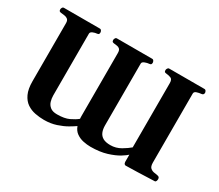

<svg xmlns="http://www.w3.org/2000/svg" viewBox="-123 -972 1440 1260"><g transform="rotate(30 597.0 -341.5)"><path d="M1111.8 -692.9Q1120.1 -692.9 1124.3 -685.5Q1128.4 -678.2 1128.4 -672.9Q1128.4 -656.7 1112.3 -654.8Q1094.2 -653.3 1077.4 -647.7Q1060.5 -642.1 1060.5 -628.4V-105.5Q1060.5 -75.2 1073.7 -64.5Q1086.9 -53.7 1104 -51.8Q1121.1 -49.8 1133.3 -46.4Q1138.7 -44.4 1141.8 -40.3Q1145 -36.1 1145 -26.9Q1145 -21 1142.1 -13.4Q1139.2 -5.9 1133.3 -5.4Q1065.9 -2.4 1005.1 -0.7Q944.3 1 915.5 1.5Q911.6 1.5 906.7 -2.4Q901.9 -6.3 900.9 -18.1V-72.8Q890.6 -62 858.9 -42.2Q827.1 -22.5 775.4 -6.3Q723.6 9.8 653.3 9.8Q626.5 9.8 597.9 3.7Q569.3 -2.4 546.1 -18.8Q522.9 -35.2 512.2 -65.4Q496.1 -53.7 465.6 -35.9Q435.1 -18.1 393.1 -4.2Q351.1 9.8 300.8 9.8Q267.1 9.8 233.2 3.2Q199.2 -3.4 171.4 -22.2Q143.6 -41 126.5 -77.4Q109.4 -113.8 109.4 -172.9V-612.3Q109.4 -633.3 98.9 -641.6Q88.4 -649.9 74 -651.6Q59.6 -653.3 47.4 -654.8Q39.6 -655.8 35.4 -658.9Q31.2 -662.1 31.2 -672.9Q31.2 -678.2 35.4 -685.5Q39.6 -692.9 47.9 -692.9H319.3Q327.6 -692.9 331.8 -685.5Q335.9 -678.2 335.9 -672.9Q335.9 -665 333.3 -660.4Q330.6 -655.8 320.8 -654.8Q305.7 -653.8 289.8 -647Q273.9 -640.1 273.9 -628.4V-160.2Q273.9 -137.2 280.5 -115.2Q287.1 -93.3 305.2 -78.9Q323.2 -64.5 356.9 -64.5Q413.1 -64.5 447 -80.6Q481 -96.7 502.9 -114.7Q502.4 -120.1 502.2 -125.2Q502 -130.4 502 -135.7V-612.3Q502 -633.3 493.7 -641.6Q485.4 -649.9 473.1 -651.6Q460.9 -653.3 448.7 -654.8Q440.9 -655.8 436.8 -658.9Q432.6 -662.1 432.6 -672.9Q432.6 -678.2 436.8 -685.5Q440.9 -692.9 449.2 -692.9H715.8Q724.1 -692.9 728.3 -685.5Q732.4 -678.2 732.4 -672.9Q732.4 -665 729.7 -660.4Q727.1 -655.8 717.3 -654.8Q702.1 -653.8 684.3 -647Q666.5 -640.1 666.5 -628.4V-160.2Q666.5 -130.4 675.5 -108.9Q684.6 -87.4 705.1 -75.9Q725.6 -64.5 760.7 -64.5Q802.7 -64.5 838.9 -85.7Q875 -106.9 896 -125.5V-612.3Q896 -640.6 880.1 -647Q864.3 -653.3 846.2 -654.8Q835.9 -655.8 832.3 -658.9Q828.6 -662.1 828.6 -672.9Q828.6 -678.2 833 -685.5Q837.4 -692.9 845.2 -692.9Z"/></g></svg>

Font: Gelasio
Style: Bold
Weight: 700
Designer: Eben Sorkin
Foundry: Eben Sorkin
Version: Version 1.008